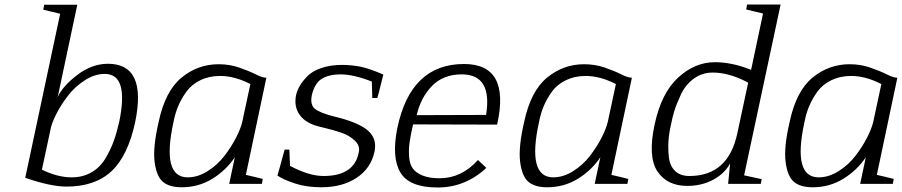

<svg xmlns="http://www.w3.org/2000/svg" viewBox="-20 -816 4002 852"><path d="M204 -241 166 -63Q236 -29 298 -29Q347 -29 385.5 -51Q424 -73 447.5 -112.5Q471 -152 484.5 -189.5Q498 -227 509 -275Q553 -488 445 -488Q400 -488 356 -459.5Q312 -431 281 -390.5Q250 -350 229.5 -309.5Q209 -269 204 -241ZM176 -795H323L236 -385Q258 -434 323 -483.5Q388 -533 459 -533Q633 -533 580 -275Q548 -125 475 -56.5Q402 12 275 12Q205 12 92 -27L247 -755Q236 -757 209.5 -764Q183 -771 172 -773Z M1055 -275 1091 -443Q1021 -479 957 -479Q908 -479 869 -460Q830 -441 807 -409Q784 -377 770.5 -344.5Q757 -312 750 -275Q696 -29 813 -29Q858 -29 902 -57Q946 -85 976.5 -125Q1007 -165 1027.5 -205Q1048 -245 1055 -275ZM1162 -471 1071 -40Q1082 -38 1107.5 -31.5Q1133 -25 1146 -22L1142 0H997L1022 -118Q983 -60 922 -22.5Q861 15 786 15Q731 15 702.5 -9.5Q674 -34 666 -98.5Q658 -163 684 -275Q713 -412 785.5 -471.5Q858 -531 950 -531Q999 -531 1042 -516Q1085 -501 1115 -486Q1145 -471 1162 -471Z M1632 -381 1630 -454Q1549 -486 1491 -486Q1441 -486 1409 -467Q1377 -448 1364 -395Q1355 -351 1377.5 -333Q1400 -315 1463 -299Q1568 -274 1611 -238Q1654 -202 1642 -143Q1626 -69 1562.5 -27Q1499 15 1406 15Q1340 15 1288.5 -2Q1237 -19 1211 -37Q1213 -41 1243 -152H1264L1267 -80Q1351 -35 1416 -35Q1552 -35 1572 -140Q1579 -169 1554.5 -192Q1530 -215 1495.5 -227Q1461 -239 1406 -252Q1340 -266 1311.5 -304Q1283 -342 1294 -395Q1299 -415 1310 -434.5Q1321 -454 1343 -477Q1365 -500 1405.5 -514Q1446 -528 1499 -528Q1522 -528 1544 -525.5Q1566 -523 1582.5 -519.5Q1599 -516 1616.5 -510Q1634 -504 1643.5 -500.5Q1653 -497 1666 -491.5Q1679 -486 1681 -485Q1676 -467 1668 -433Q1660 -399 1654 -381Z M1829 -305 2137 -306Q2166 -486 2029 -486Q1947 -486 1897 -434.5Q1847 -383 1829 -305ZM1931 -25Q2028 -25 2101 -106L2138 -71Q2045 16 1922 16Q1796 16 1756.5 -51Q1717 -118 1743 -247Q1802 -532 2039 -532Q2246 -532 2186 -263L1813 -264Q1802 -216 1797.5 -184.5Q1793 -153 1795.5 -120Q1798 -87 1812 -68Q1826 -49 1855.5 -37Q1885 -25 1931 -25Z M2677 -275 2713 -443Q2643 -479 2579 -479Q2530 -479 2491 -460Q2452 -441 2429 -409Q2406 -377 2392.5 -344.5Q2379 -312 2372 -275Q2318 -29 2435 -29Q2480 -29 2524 -57Q2568 -85 2598.5 -125Q2629 -165 2649.5 -205Q2670 -245 2677 -275ZM2784 -471 2693 -40Q2704 -38 2729.5 -31.5Q2755 -25 2768 -22L2764 0H2619L2644 -118Q2605 -60 2544 -22.5Q2483 15 2408 15Q2353 15 2324.5 -9.5Q2296 -34 2288 -98.5Q2280 -163 2306 -275Q2335 -412 2407.5 -471.5Q2480 -531 2572 -531Q2621 -531 2664 -516Q2707 -501 2737 -486Q2767 -471 2784 -471Z M3300 -449 3287 -456Q3211 -494 3143 -494Q3095 -494 3058 -466.5Q3021 -439 3001 -395.5Q2981 -352 2972 -322.5Q2963 -293 2958 -265Q2949 -227 2946.5 -192.5Q2944 -158 2948 -119.5Q2952 -81 2975 -58Q2998 -35 3039 -35Q3212 -35 3252 -225ZM3366 -756 3291 -774Q3293 -781 3295 -796H3444L3282 -38L3360 -21L3356 0H3211L3220 -91Q3195 -45 3144 -18Q3093 9 3030 9Q2940 9 2897 -56Q2854 -121 2885 -264Q2915 -404 2989.5 -472Q3064 -540 3152 -540Q3229 -540 3313 -506Z M3855 -275 3891 -443Q3821 -479 3757 -479Q3708 -479 3669 -460Q3630 -441 3607 -409Q3584 -377 3570.5 -344.5Q3557 -312 3550 -275Q3496 -29 3613 -29Q3658 -29 3702 -57Q3746 -85 3776.5 -125Q3807 -165 3827.5 -205Q3848 -245 3855 -275ZM3962 -471 3871 -40Q3882 -38 3907.5 -31.5Q3933 -25 3946 -22L3942 0H3797L3822 -118Q3783 -60 3722 -22.5Q3661 15 3586 15Q3531 15 3502.5 -9.5Q3474 -34 3466 -98.5Q3458 -163 3484 -275Q3513 -412 3585.5 -471.5Q3658 -531 3750 -531Q3799 -531 3842 -516Q3885 -501 3915 -486Q3945 -471 3962 -471Z"/></svg>

Font: Afta serif
Style: Italic
Weight: 400
Italic angle: -12°
Designer: parq.ink
Foundry: Oriol Esparraguera Font
Version: Version 1.000